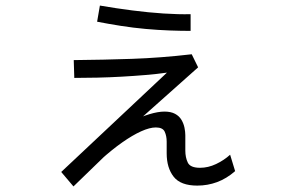

<svg xmlns="http://www.w3.org/2000/svg" viewBox="-20 -633 1040 690"><path d="M244 37 200 -15 580 -372Q545 -367 503.5 -363.5Q462 -360 418 -357.5Q374 -355 330 -354Q286 -353 247 -353L245 -417Q351 -418 454 -421.5Q557 -425 669 -438L692 -391L436 -163L438 -151ZM689 34Q629 34 604 2Q579 -30 579 -82V-124Q579 -144 572 -159.5Q565 -175 540 -175Q518 -175 487 -161Q456 -147 419 -121Q382 -95 341 -58L318 -95Q348 -127 382 -152Q416 -177 450.5 -195Q485 -213 516.5 -222.5Q548 -232 571 -232Q594 -232 609 -224Q624 -216 632 -202.5Q640 -189 643 -174Q646 -159 646 -147V-92Q646 -67 655 -48.5Q664 -30 699 -30Q728 -30 756.5 -43.5Q785 -57 807 -77L825 -18Q794 9 760 21.5Q726 34 689 34ZM665 -522Q630 -522 589 -523.5Q548 -525 503.5 -529Q459 -533 414.5 -540Q370 -547 329 -555L339 -613Q397 -603 455.5 -595.5Q514 -588 567.5 -584.5Q621 -581 665 -582Z"/></svg>

Font: Murecho Thin
Style: Regular
Weight: 400
Version: Version 1.010